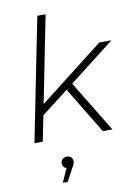

<svg xmlns="http://www.w3.org/2000/svg" viewBox="-106 -810 820 1140"><g transform="rotate(-10 304.5 -240.5)"><path d="M335 -309 523 0H465L296 -279L134 -154L103 0H53L201 -742H251L147 -219L536 -522H609ZM263 144Q263 154 260 162Q257 170 249 183L207 261H178L215 178Q204 175 197.5 166.5Q191 158 191 148Q191 133 201 122.5Q211 112 227 112Q244 112 253.5 121.5Q263 131 263 144Z"/></g></svg>

Font: Idrija
Style: Italic
Weight: 300
Italic angle: -11.3°
Designer: Julieta Ulanovsky
Foundry: Julieta Ulanovsky
Version: Version 7.200